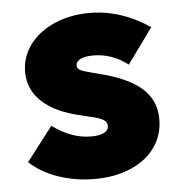

<svg xmlns="http://www.w3.org/2000/svg" viewBox="-44 -560 575 615"><g transform="rotate(-5 243.5 -252.5)"><path d="M28.3 -58.6 112.3 -168Q145 -145 175 -134Q205.1 -123 237.3 -123Q264.2 -123 278.6 -130.6Q293 -138.2 293 -152.3Q293 -164.6 280.8 -172.1Q268.6 -179.7 237.3 -186.5L213.9 -192.4Q130.4 -210.4 87.2 -250Q43.9 -289.6 43.9 -346.7Q43.9 -395.5 72.8 -434.3Q101.6 -473.1 152.3 -495.4Q203.1 -517.6 265.6 -517.6Q366.2 -517.6 459 -455.1L377 -341.8Q325.7 -380.9 265.6 -380.9Q239.3 -380.9 224.6 -373.5Q210 -366.2 210 -353.5Q210 -344.2 219 -338.9Q228 -333.5 251 -328.1L276.4 -321.3Q370.1 -298.8 414.8 -259.3Q459.5 -219.7 459 -159.2Q459 -108.4 431.2 -69.1Q403.3 -29.8 352.8 -8.1Q302.2 13.7 236.3 13.7Q174.3 13.7 119.4 -5.4Q64.5 -24.4 28.3 -58.6Z"/></g></svg>

Font: Wanted Sans Black
Style: Regular
Weight: 900
Designer: Original Design by Kil Hyung-jin and Kang Hanbin, Wanted Lab, Inc; Hangeul from Source Han Sans by Jang Soo-young and Ka
Foundry: Wanted Lab, Inc.
Version: Version 1.003